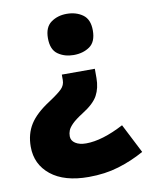

<svg xmlns="http://www.w3.org/2000/svg" viewBox="-83 -624 671 859"><g transform="rotate(-10 252.5 -195.0)"><path d="M361 -257Q361 -212 343 -178.5Q325 -145 272 -112Q239 -91 223.5 -75.5Q208 -60 203 -47.5Q198 -35 198 -21Q198 -1 216.5 11Q235 23 265 23Q338 23 437 -29L505 104Q450 135 387.5 154Q325 173 251 173Q140 173 79 124Q18 75 18 -5Q18 -63 45 -106Q72 -149 134 -189Q178 -218 194.5 -234.5Q211 -251 211 -274V-299H361ZM382 -470Q382 -418 352 -397Q322 -376 279 -376Q238 -376 208 -397Q178 -418 178 -470Q178 -520 208 -541.5Q238 -563 279 -563Q322 -563 352 -541.5Q382 -520 382 -470Z"/></g></svg>

Font: Noto Sans Georgian Black
Style: Regular
Weight: 900
Designer: Monotype Design Team, Akaki Razmadze
Foundry: Google LLC
Version: Version 2.005; ttfautohint (v1.8.4.7-5d5b)